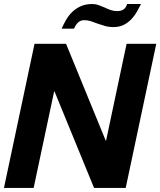

<svg xmlns="http://www.w3.org/2000/svg" viewBox="-24 -931 794 951"><path d="M303.2 -713.9 499.5 -234.9H501.5L603 -713.9H750L598.6 0H441.9L246.1 -478H244.1L142.6 0H-4.4L147 -713.9ZM674.3 -911.1Q666 -894.5 655 -874.5Q644 -854.5 627.9 -837.2Q611.8 -819.8 589.8 -808.3Q567.9 -796.9 537.6 -796.9Q514.2 -796.9 495.4 -802.5Q476.6 -808.1 459.5 -814Q442.4 -820.8 426.3 -825.9Q410.2 -831.1 393.1 -831.1Q382.8 -831.1 375.5 -827.9Q368.2 -824.7 362.3 -819.3Q356.4 -814 351.6 -806.2Q346.7 -798.3 342.3 -789.1H281.2Q291 -811 303.5 -832.8Q315.9 -854.5 333.7 -871.8Q351.6 -889.2 376 -900.1Q400.4 -911.1 433.1 -911.1Q450.2 -911.1 464.6 -905.5Q479 -899.9 493.7 -894Q507.8 -887.2 523.2 -881.6Q538.6 -876 555.7 -876Q579.1 -876 590.8 -886.5Q602.5 -897 605 -911.1Z"/></svg>

Font: XB Khoramshahr
Style: Bold Italic
Weight: 700
Italic angle: -12°
Designer: Behnam
Foundry: Irmug
Version: Version 8.005 2009